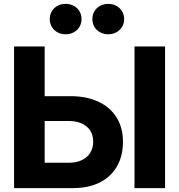

<svg xmlns="http://www.w3.org/2000/svg" viewBox="-20 -966 920 986"><path d="M342.6 -472.1Q425.1 -472.1 485.7 -443.6Q546.4 -415.1 579 -362.2Q611.5 -309.2 611.5 -237.9Q611.5 -165.3 580.7 -111.7Q549.9 -58 492.3 -29Q434.8 0 356.6 0H52.3V-727.5H209.4V-130.3H334Q371.8 -130.3 399.9 -143.5Q428 -156.6 443.3 -181.3Q458.6 -206 458.6 -239.1Q458.6 -271.2 443.3 -295.2Q428 -319.1 399.9 -331.9Q371.8 -344.7 334 -344.7H152.3V-472.1ZM827.7 0H670.7V-727.5H827.7ZM454.4 -868.1Q454.4 -890.2 464.9 -908.1Q475.4 -926 494.1 -936Q512.9 -946.1 535.9 -946.1Q559 -946.1 577.6 -936Q596.2 -926 606.8 -908.1Q617.5 -890.2 617.5 -868.1Q617.5 -845.9 606.8 -828Q596.2 -810.2 577.6 -800.1Q559 -790 535.9 -790Q512.9 -790 494.1 -800.1Q475.4 -810.2 464.9 -828Q454.4 -845.9 454.4 -868.1ZM235.6 -868.1Q235.6 -890.2 246.1 -908.1Q256.6 -926 275.2 -936Q293.8 -946.1 316.9 -946.1Q339.9 -946.1 358.7 -936Q377.4 -926 388.1 -908.1Q398.7 -890.2 398.7 -868.1Q398.7 -845.9 388.1 -828Q377.4 -810.2 358.7 -800.1Q339.9 -790 316.9 -790Q293.8 -790 275.2 -800.1Q256.6 -810.2 246.1 -828Q235.6 -845.9 235.6 -868.1Z"/></svg>

Font: Intratopia Thin
Style: Regular
Weight: 100
Designer: Rasmus Andersson
Foundry: rsms
Version: Version 3.000;Glyphs 3.2.3 (3260)